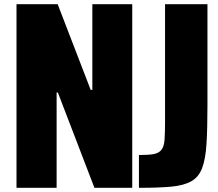

<svg xmlns="http://www.w3.org/2000/svg" viewBox="-20 -826 1042 919"><path d="M59 73V-806H256L414 -396H422V-806H613V73H432L257 -383H251V73ZM645 73V-84Q691 -84 715.5 -88.5Q740 -93 752.5 -108.5Q765 -124 767.5 -156Q770 -188 770 -242V-806H973V-326Q973 -212 968.5 -138.5Q964 -65 947.5 -21.5Q931 22 895 42Q859 62 799 67.5Q739 73 645 73Z"/></svg>

Font: Farlight84_Sys_V01
Style: Bold
Weight: 700
Designer: Monotype Design Team, Nadine Chahine and Nizar Qandah
Foundry: Monotype Imaging Inc.
Version: Version 2.004;October 31, 2024;FontCreator 14.0.0.2814 64-bi